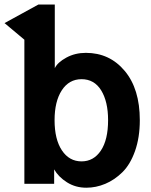

<svg xmlns="http://www.w3.org/2000/svg" viewBox="-40 -832 685 869"><path d="M-19.5 -727.5 133.8 -811.5H208V-523.4Q220.7 -549.8 260.3 -571.3Q299.8 -592.8 348.6 -592.8Q456.1 -592.8 524.4 -511.2Q592.8 -429.7 592.8 -288.1Q592.8 -210 571.3 -148.9Q549.8 -87.9 514.2 -52.7Q478.5 -17.6 436.5 0Q394.5 17.6 350.6 17.6Q301.8 17.6 263.2 -6.8Q224.6 -31.2 205.1 -65.4V0H70.3V-652.3ZM207 -288.1Q207 -201.2 240.2 -151.4Q273.4 -101.6 329.1 -101.6Q383.8 -101.6 416.5 -150.4Q449.2 -199.2 449.2 -288.1Q449.2 -372.1 418 -422.9Q386.7 -473.6 329.1 -473.6Q272.5 -473.6 239.7 -423.3Q207 -373 207 -288.1Z"/></svg>

Font: Gothic A1 ExtraBold
Style: Regular
Weight: 800
Designer: HanYang I&C Co.,Ltd.
Foundry: HanYang I&C Co.,Ltd.
Version: Version 2.50